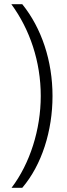

<svg xmlns="http://www.w3.org/2000/svg" viewBox="-20 -736 317 914"><path d="M230 -279C230 -446 178 -602 86 -716H34C122 -596 174 -443 174 -279C174 -120 123 42 35 158H86C179 49 230 -113 230 -279Z"/></svg>

Font: Noto Sans Hebrew Condensed Light
Style: Regular
Weight: 300
Width: 3
Designer: Monotype Design Team
Foundry: Monotype Imaging Inc.
Version: Version 2.004